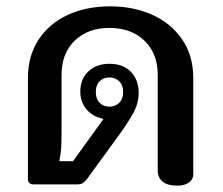

<svg xmlns="http://www.w3.org/2000/svg" viewBox="-20 -581 704 605"><path d="M477 -44V-345Q477 -413 435 -453Q393 -493 325 -493Q257 -493 215.5 -453Q174 -413 174 -345V-177Q174 -140 173 -119Q172 -98 167 -73H210L306 -206Q291 -210 280 -215Q258 -226 245.5 -246Q233 -266 233 -292Q233 -332 258.5 -356Q284 -380 325 -380Q368 -380 392.5 -354.5Q417 -329 417 -289Q417 -259 404 -232.5Q391 -206 359 -161L255 -18Q248 -9 241.5 -4.5Q235 0 224 0H85Q77 0 72.5 -4.5Q68 -9 68 -17V-335Q68 -405 101.5 -456Q135 -507 193.5 -534Q252 -561 327 -561Q401 -561 460.5 -534Q520 -507 554.5 -456Q589 -405 589 -335V-31Q589 -16 575.5 -6Q562 4 539 4Q508 4 492.5 -8.5Q477 -21 477 -44ZM368 -291Q368 -313 355.5 -325Q343 -337 325 -337Q306 -337 294 -325Q282 -313 282 -291Q282 -269 294 -257Q306 -245 325 -245Q343 -245 355.5 -257Q368 -269 368 -291Z"/></svg>

Font: Maitree SemiBold
Style: Regular
Weight: 600
Designer: CadsonDemak Team
Foundry: CadsonDemak
Version: Version 1.001